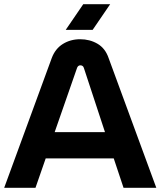

<svg xmlns="http://www.w3.org/2000/svg" viewBox="-20 -900 769 920"><path d="M0 0 228 -622Q245 -667 281.5 -689.5Q318 -712 364 -712Q410 -712 447 -690.5Q484 -669 500 -623L729 0H572L525 -141H199L150 0ZM242 -267H483L382 -574Q380 -581 375.5 -584Q371 -587 365 -587Q359 -587 355 -583.5Q351 -580 349 -574ZM295 -757 379 -880H508L424 -757Z"/></svg>

Font: MuseoModerno Thin SemiBold
Style: Regular
Weight: 600
Version: Version 1.003